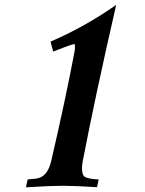

<svg xmlns="http://www.w3.org/2000/svg" viewBox="-20 -777 602 798"><path d="M87.9 1.5 94.7 -31.2 130.4 -34.7Q177.2 -40.5 192.9 -107.9Q252.9 -366.7 289.6 -561.5Q291.5 -572.3 291.5 -579.1Q291.5 -593.8 291 -593.8Q287.1 -593.8 281.5 -592.3Q275.9 -590.8 265.9 -587.2Q255.9 -583.5 248.3 -580.8Q240.7 -578.1 225.1 -572Q209.5 -565.9 201.2 -562.5L189.9 -604Q331.5 -664.6 462.9 -756.8Q374.5 -371.1 323.2 -103.5Q320.8 -89.8 320.8 -77.6Q320.8 -48.8 333.5 -41.5Q346.2 -34.2 380.4 -31.7Q382.3 -31.7 383.5 -31.7Q384.8 -31.7 386.7 -31.5Q388.7 -31.2 390.1 -31.2L383.3 1Q290.5 -4.9 238.8 -4.9Q191.4 -4.9 87.9 1.5Z"/></svg>

Font: Flanker
Style: Bold Italic
Weight: 700
Italic angle: -12°
Designer: Flanker
Version: Version 2.000